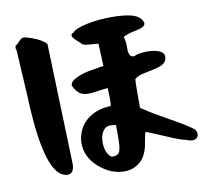

<svg xmlns="http://www.w3.org/2000/svg" viewBox="-89 -923 1178 1053"><g transform="rotate(-10 500.0 -396.0)"><path d="M52 -755Q64 -762 77 -777Q90 -792 103 -792Q117 -792 152 -779Q206 -759 226 -734L248 -60Q246 -9 211 -9Q201 -9 190 -13Q83 -50 68 -475L53 -732Q47 -742 52 -755ZM315 -166Q315 -191 324 -218Q341 -272 390 -304.5Q439 -337 507 -339Q511 -340 511 -370V-391L509 -439L478 -436Q422 -427 402 -427Q371 -427 352.5 -440Q334 -453 318 -485Q316 -508 353.5 -526Q391 -544 431 -550L507 -563L502 -686Q497 -690 455 -691.5Q413 -693 406 -709Q364 -743 364 -757Q364 -767 377 -771Q394 -792 459 -805.5Q524 -819 597 -819Q726 -819 756 -781Q769 -765 769 -753Q769 -733 712 -722Q655 -711 644 -697Q650 -688 651.5 -668.5Q653 -649 652.5 -631.5Q652 -614 658 -600Q664 -586 678 -586Q686 -586 704 -594Q731 -599 757 -599Q796 -599 823 -588Q850 -577 850 -554Q850 -544 846 -535Q837 -513 801.5 -503Q766 -493 725 -485.5Q684 -478 667 -461Q665 -445 665 -387V-301L683 -290Q725 -261 814.5 -211.5Q904 -162 942 -132Q951 -118 951 -105Q951 -92 942 -84Q933 -76 918 -76Q902 -76 886 -84Q858 -88 771.5 -125.5Q685 -163 672 -166Q667 -158 659 -111Q649 -41 611.5 -7Q574 27 521 27Q446 27 380.5 -30.5Q315 -88 315 -166ZM430 -152Q430 -91 464 -65Q465 -65 469 -64.5Q473 -64 474 -64Q502 -64 510.5 -85Q519 -106 519 -152V-232L499 -234Q495 -235 489 -235Q461 -235 445.5 -211Q430 -187 430 -152Z"/></g></svg>

Font: NaniFont Regular
Style: Regular
Weight: 400
Designer: Nanigashitei
Version: Version 1.036